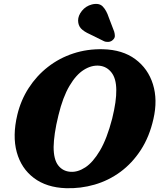

<svg xmlns="http://www.w3.org/2000/svg" viewBox="-20 -973 836 1008"><path d="M520.5 -714.5Q623.5 -712 690.5 -662.2Q757.5 -612.5 783 -530.5Q808.5 -448.5 785.5 -348.5Q764.5 -255 719.2 -185.5Q674 -116 612 -70.5Q550 -25 476.8 -3.8Q403.5 17.5 326 15Q224.5 11.5 158 -38.5Q91.5 -88.5 68 -174Q44.5 -259.5 71 -370.5Q89.5 -447.5 130.8 -511.2Q172 -575 231.5 -621.5Q291 -668 364.5 -692.2Q438 -716.5 520.5 -714.5ZM350.5 -71Q388.5 -68.5 428.2 -94.5Q468 -120.5 504.8 -182.5Q541.5 -244.5 569 -350.5Q580.5 -397.5 585.8 -434.8Q591 -472 590.5 -501Q590 -561 565.2 -592.5Q540.5 -624 502 -628Q461.5 -632 420.5 -606.5Q379.5 -581 344.8 -522.2Q310 -463.5 287 -368.5Q274 -316 268 -274.5Q262 -233 261.5 -201.5Q261.5 -135.5 285.8 -104.5Q310 -73.5 350.5 -71ZM551 -881.5 579.5 -807Q583 -795 583 -784Q583 -773 572.5 -763.5Q563.5 -754.5 550.2 -753.2Q537 -752 526.5 -756.5L452.5 -793Q420 -807.5 405.2 -823.5Q390.5 -839.5 390 -865Q390 -891 410 -916Q430 -941 462 -949.5Q500 -959 519.5 -938.8Q539 -918.5 551 -881.5Z"/></svg>

Font: Fraunces 9pt SuperSoft
Style: Bold Italic
Weight: 700
Italic angle: -16°
Version: Version 1.000;[b76b70a41]